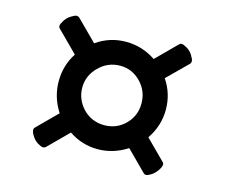

<svg xmlns="http://www.w3.org/2000/svg" viewBox="-81 -714 889 748"><g transform="rotate(15 364.0 -339.5)"><path d="M473 -159Q417 -123 354 -123Q291 -123 238 -159L159 -80Q154 -75 147 -75Q140 -75 125 -84Q110 -93 99 -112.5Q88 -132 97 -141L176 -220Q140 -276 140 -340Q140 -404 174 -456L92 -538Q87 -542 87 -549Q87 -556 96 -570.5Q105 -585 120 -594.5Q135 -604 142 -604Q149 -604 154 -599L235 -518Q289 -556 354.5 -556Q420 -556 475 -519L555 -599Q559 -604 566 -604Q573 -604 587.5 -595.5Q602 -587 611.5 -571.5Q621 -556 621 -549Q621 -542 617 -538L536 -458Q572 -405 572 -340Q572 -275 534 -219L613 -140Q622 -131 610 -112Q598 -93 584 -84Q570 -75 563 -75Q556 -75 552 -80ZM270 -255Q305 -220 355 -220Q405 -220 439.5 -254.5Q474 -289 474 -339Q474 -389 439.5 -424.5Q405 -460 357 -460Q307 -460 271 -424Q235 -388 235 -340Q235 -292 270 -255Z"/></g></svg>

Font: Lilita One Rus
Style: Regular
Weight: 400
Designer: Juan Montoreano
Foundry: Juan Montoreano
Version: Version 1.002